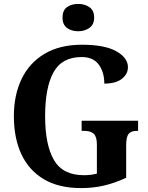

<svg xmlns="http://www.w3.org/2000/svg" viewBox="-20 -953 760 983"><path d="M396 10Q280 10 203.5 -36Q127 -82 89 -164.5Q51 -247 51 -358Q51 -466 90.5 -548.5Q130 -631 208 -677.5Q286 -724 400 -724Q516 -724 575.5 -690.5Q635 -657 635 -609Q635 -574 604 -549.5Q573 -525 514 -525Q514 -584 485.5 -622.5Q457 -661 398 -661Q297 -661 254 -583Q211 -505 211 -358Q211 -212 256 -134Q301 -56 410 -56Q445 -56 476 -64V-213Q476 -253 460 -268Q444 -283 411 -283H398V-335H687V-283H680Q651 -283 638.5 -267.5Q626 -252 626 -209V-43Q571 -17 515 -3.5Q459 10 396 10ZM381 -793Q346 -793 323 -810Q300 -827 300 -863Q300 -900 323 -916.5Q346 -933 381 -933Q413 -933 437.5 -916.5Q462 -900 462 -863Q462 -827 437.5 -810Q413 -793 381 -793Z"/></svg>

Font: Noto Serif Khmer SemiCondensed
Style: Bold
Weight: 700
Width: 4
Designer: Danh Hong and the Monotype Design Team
Foundry: Monotype Imaging Inc.
Version: Version 2.004; ttfautohint (v1.8.4.7-5d5b)